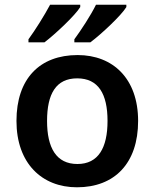

<svg xmlns="http://www.w3.org/2000/svg" viewBox="-20 -786 657 816"><path d="M517 -756V-766H388C366 -721 324 -657 296 -619V-606H364C412 -642 496 -721 517 -756ZM321 -756V-766H193C169 -721 129 -657 101 -619V-606H169C216 -642 300 -721 321 -756ZM567 -272C567 -452 460 -552 310 -552C149 -552 50 -452 50 -272C50 -92 158 10 307 10C467 10 567 -92 567 -272ZM180 -272C180 -387 218 -453 308 -453C398 -453 437 -387 437 -272C437 -158 398 -89 309 -89C219 -89 180 -158 180 -272Z"/></svg>

Font: Noto Sans Lao SemiBold
Style: Regular
Weight: 600
Designer: Monotype Design Team
Foundry: Monotype Imaging Inc.
Version: Version 2.003